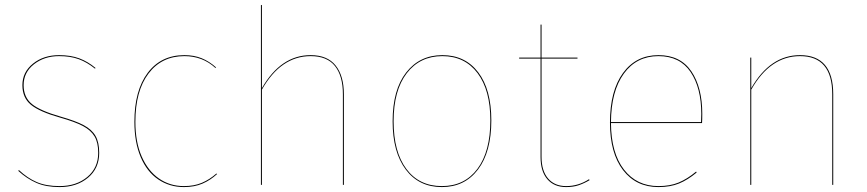

<svg xmlns="http://www.w3.org/2000/svg" viewBox="-20 -751 3524 780"><path d="M368 -475 366 -472Q334 -498 300 -510.5Q266 -523 220 -523Q160 -523 118 -490Q76 -457 76 -405Q76 -356 109.5 -328.5Q143 -301 227 -277Q287 -260 320 -242.5Q353 -225 368 -199Q383 -173 383 -130Q383 -67 337.5 -29Q292 9 222 9Q167 9 128 -8Q89 -25 54 -57L57 -60Q91 -28 129 -11.5Q167 5 222 5Q290 5 334.5 -32Q379 -69 379 -130Q379 -172 364 -197Q349 -222 317 -239Q285 -256 225 -273Q140 -297 105.5 -325.5Q71 -354 71 -405Q71 -458 114 -492.5Q157 -527 220 -527Q267 -527 302 -514Q337 -501 368 -475Z M858 -477 855 -475Q803 -523 729 -523Q637 -523 583.5 -452.5Q530 -382 530 -256Q530 -174 555.5 -115.5Q581 -57 625.5 -26Q670 5 727 5Q769 5 800.5 -8.5Q832 -22 859 -46L862 -44Q835 -19 802.5 -5Q770 9 727 9Q669 9 623 -22Q577 -53 551.5 -113Q526 -173 526 -256Q526 -383 580 -455Q634 -527 729 -527Q768 -527 799 -514.5Q830 -502 858 -477Z M1377 -368V0H1373V-368Q1373 -442 1341 -482.5Q1309 -523 1242 -523Q1121 -523 1044 -387V0H1040V-730L1044 -731V-393Q1121 -527 1242 -527Q1310 -527 1343.5 -485Q1377 -443 1377 -368Z M1976 -262Q1976 -134 1922 -62.5Q1868 9 1775 9Q1682 9 1628.5 -62Q1575 -133 1575 -258Q1575 -386 1630 -456.5Q1685 -527 1777 -527Q1870 -527 1923 -457Q1976 -387 1976 -262ZM1579 -258Q1579 -134 1631 -64.5Q1683 5 1775 5Q1867 5 1919.5 -65Q1972 -135 1972 -262Q1972 -385 1920 -454Q1868 -523 1777 -523Q1686 -523 1632.5 -453.5Q1579 -384 1579 -258Z M2375 -19Q2353 -6 2331 1.5Q2309 9 2280 9Q2231 9 2203.5 -23Q2176 -55 2176 -113V-513H2089V-517H2176V-651H2180V-517H2326V-513H2180V-114Q2180 -57 2206.5 -26Q2233 5 2280 5Q2330 5 2373 -23Z M2832 -251H2462Q2463 -129 2515 -62Q2567 5 2655 5Q2702 5 2737 -9.5Q2772 -24 2808 -54L2810 -50Q2774 -20 2738.5 -5.5Q2703 9 2655 9Q2564 9 2511 -60Q2458 -129 2458 -253Q2458 -382 2511 -454.5Q2564 -527 2655 -527Q2744 -527 2788.5 -461.5Q2833 -396 2833 -288Q2833 -265 2832 -251ZM2829 -288Q2829 -394 2785.5 -458.5Q2742 -523 2655 -523Q2566 -523 2514.5 -452Q2463 -381 2462 -255H2828Q2829 -268 2829 -288Z M3365 -368V0H3361V-368Q3361 -523 3230 -523Q3109 -523 3032 -387V0H3028V-517H3032V-393Q3109 -527 3230 -527Q3365 -527 3365 -368Z"/></svg>

Font: FiraGO Four
Style: Regular
Weight: 100
Designer: bBox Type
Foundry: bBox Type GmbH
Version: Version 1.001